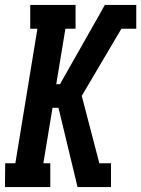

<svg xmlns="http://www.w3.org/2000/svg" viewBox="-23 -755 570 775"><path d="M-3 0 -2 -96H39L128 -639H99V-735H282V-639H241L204 -415H219L380 -699L400 -735H527V-639H467L307 -368L378 -96H425V0H290L213 -320H189L152 -96H180V0Z"/></svg>

Font: Iosevka Curly Slab
Style: Bold Italic
Weight: 700
Italic angle: -9°
Monospace: yes
Designer: Belleve Invis
Foundry: Belleve Invis
Version: Version 22.1.2; ttfautohint (v1.8.4)